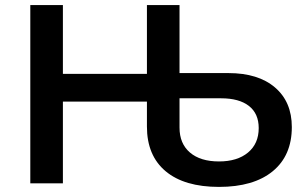

<svg xmlns="http://www.w3.org/2000/svg" viewBox="-20 -720 1199 754"><path d="M557 -223V-321H227V0H99V-700H227V-430H557V-700H685V-433H877Q994 -433 1060 -376.5Q1126 -320 1126 -221Q1126 -109 1051 -47.5Q976 14 840 14Q704 14 630.5 -47.5Q557 -109 557 -223ZM996 -217Q996 -274 957.5 -304Q919 -334 848 -334H685V-219Q685 -156 726 -121Q767 -86 840 -86Q912 -86 954 -121Q996 -156 996 -217Z"/></svg>

Font: Montserrat Alternates SemiBold
Style: Regular
Weight: 600
Designer: Julieta Ulanovsky
Foundry: Julieta Ulanovsky
Version: Version 7.200